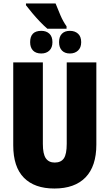

<svg xmlns="http://www.w3.org/2000/svg" viewBox="-20 -1072 628 1102"><path d="M299 -1052Q312 -1019 327 -984Q342 -949 362 -921V-907H252Q232 -924 209.5 -947.5Q187 -971 166 -996Q145 -1021 129 -1042V-1052ZM217 -895Q246 -895 263.5 -878.5Q281 -862 281 -830Q281 -799 263.5 -782Q246 -765 217 -765Q186 -765 169.5 -782Q153 -799 153 -830Q153 -895 217 -895ZM381 -895Q410 -895 428 -878.5Q446 -862 446 -830Q446 -799 428 -782Q410 -765 381 -765Q352 -765 335.5 -782Q319 -799 319 -830Q319 -862 335.5 -878.5Q352 -895 381 -895ZM533 -242Q533 -118 471 -54Q409 10 292 10Q178 10 117 -52Q56 -114 56 -238V-714H226V-246Q226 -188 243 -163.5Q260 -139 294 -139Q330 -139 346.5 -163Q363 -187 363 -247V-714H533Z"/></svg>

Font: Noto Sans ExtraCondensed Black
Style: Regular
Weight: 900
Width: 2
Designer: Monotype Design Team
Foundry: Monotype Imaging Inc.
Version: Version 2.013; ttfautohint (v1.8.4.7-5d5b)